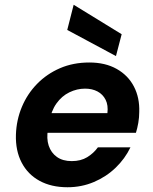

<svg xmlns="http://www.w3.org/2000/svg" viewBox="-20 -776 644 808"><path d="M264 12Q196 12 146.5 -15Q97 -42 71 -92Q45 -142 47 -209Q49 -271 72 -326Q95 -381 136 -423Q177 -465 232.5 -489Q288 -513 356 -513Q423 -513 471 -486Q519 -459 543.5 -412Q568 -365 566 -305Q566 -282 562 -259Q558 -236 552 -217H143L157 -300H432Q436 -333 424.5 -356Q413 -379 390.5 -391Q368 -403 338 -403Q304 -403 272 -387.5Q240 -372 217.5 -340.5Q195 -309 187 -261L182 -232Q175 -193 185 -163Q195 -133 219.5 -115.5Q244 -98 282 -98Q320 -98 347 -114.5Q374 -131 392 -156H529Q506 -108 466.5 -70Q427 -32 375 -10Q323 12 264 12ZM468 -540 263 -650 290 -756 492 -632Z"/></svg>

Font: DM Sans 18pt
Style: Bold Italic
Weight: 700
Italic angle: -10°
Designer: Colophon Foundry, Jonny Pinhorn
Foundry: Colophon Foundry
Version: Version 4.004;gftools[0.9.30]